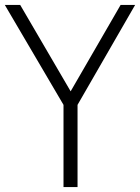

<svg xmlns="http://www.w3.org/2000/svg" viewBox="-34 -760 570 780"><path d="M224 0V-334L-14.5 -740H48L253 -389L456 -740H515L281 -334V0Z"/></svg>

Font: Encode Sans Cnd Lt
Style: Regular
Weight: 300
Width: 3
Designer: Multiple Designers
Foundry: Impallari Type
Version: Version 3.002; ttfautohint (v1.8.3) -l 8 -r 50 -G 200 -x 14 